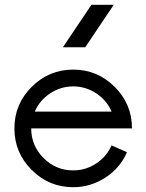

<svg xmlns="http://www.w3.org/2000/svg" viewBox="-20 -770 610 800"><path d="M454 -750 335 -573H242L361 -750ZM125 -305H445Q425 -352 381 -381Q337 -410 285 -410Q233 -410 189 -381Q145 -352 125 -305ZM445 -165V-164L509 -136Q481 -70 419 -30Q357 10 285 10Q184 10 112 -62Q40 -134 40 -235Q40 -336 112 -408Q184 -480 285 -480Q386 -480 458 -408Q530 -336 530 -235H110Q110 -163 161.5 -111.5Q213 -60 285 -60Q337 -60 381 -89Q425 -118 445 -165Z"/></svg>

Font: HansKendrickRegular
Style: Regular
Weight: 400
Designer: Alfredo Marco Pradil
Foundry: Hanken Studio
Version: Version 1.000;PS 001.001;hotconv 1.0.56